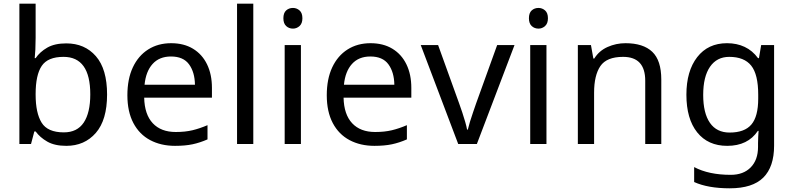

<svg xmlns="http://www.w3.org/2000/svg" viewBox="-20 -780 4298 1040"><path d="M173 -575Q173 -541 171.5 -511.5Q170 -482 168 -465H173Q196 -499 236 -522Q276 -545 339 -545Q439 -545 499.5 -475.5Q560 -406 560 -268Q560 -130 499 -60Q438 10 339 10Q276 10 236 -13Q196 -36 173 -68H166L148 0H85V-760H173ZM324 -472Q239 -472 206 -423Q173 -374 173 -271V-267Q173 -168 205.5 -115.5Q238 -63 326 -63Q398 -63 433.5 -116Q469 -169 469 -269Q469 -472 324 -472Z M907 -546Q976 -546 1025.5 -516Q1075 -486 1101.5 -431.5Q1128 -377 1128 -304V-251H761Q763 -160 807.5 -112.5Q852 -65 932 -65Q983 -65 1022.5 -74.5Q1062 -84 1104 -102V-25Q1063 -7 1023 1.5Q983 10 928 10Q852 10 793.5 -21Q735 -52 702.5 -113.5Q670 -175 670 -264Q670 -352 699.5 -415Q729 -478 782.5 -512Q836 -546 907 -546ZM906 -474Q843 -474 806.5 -433.5Q770 -393 763 -321H1036Q1035 -389 1004 -431.5Q973 -474 906 -474Z M1352 0H1264V-760H1352Z M1567 -737Q1587 -737 1602.5 -723.5Q1618 -710 1618 -681Q1618 -653 1602.5 -639Q1587 -625 1567 -625Q1545 -625 1530 -639Q1515 -653 1515 -681Q1515 -710 1530 -723.5Q1545 -737 1567 -737ZM1610 -536V0H1522V-536Z M1987 -546Q2056 -546 2105.5 -516Q2155 -486 2181.5 -431.5Q2208 -377 2208 -304V-251H1841Q1843 -160 1887.5 -112.5Q1932 -65 2012 -65Q2063 -65 2102.5 -74.5Q2142 -84 2184 -102V-25Q2143 -7 2103 1.5Q2063 10 2008 10Q1932 10 1873.5 -21Q1815 -52 1782.5 -113.5Q1750 -175 1750 -264Q1750 -352 1779.5 -415Q1809 -478 1862.5 -512Q1916 -546 1987 -546ZM1986 -474Q1923 -474 1886.5 -433.5Q1850 -393 1843 -321H2116Q2115 -389 2084 -431.5Q2053 -474 1986 -474Z M2462 0 2259 -536H2353L2467 -220Q2475 -198 2484 -171Q2493 -144 2500 -119.5Q2507 -95 2510 -78H2514Q2518 -95 2525.5 -120Q2533 -145 2542.5 -172Q2552 -199 2559 -220L2673 -536H2767L2563 0Z M2897 -737Q2917 -737 2932.5 -723.5Q2948 -710 2948 -681Q2948 -653 2932.5 -639Q2917 -625 2897 -625Q2875 -625 2860 -639Q2845 -653 2845 -681Q2845 -710 2860 -723.5Q2875 -737 2897 -737ZM2940 -536V0H2852V-536Z M3368 -546Q3464 -546 3513 -499.5Q3562 -453 3562 -349V0H3475V-343Q3475 -472 3355 -472Q3266 -472 3232 -422Q3198 -372 3198 -278V0H3110V-536H3181L3194 -463H3199Q3225 -505 3271 -525.5Q3317 -546 3368 -546Z M3918 -546Q3971 -546 4013.5 -526Q4056 -506 4086 -465H4091L4103 -536H4173V9Q4173 124 4114.5 182Q4056 240 3933 240Q3815 240 3740 206V125Q3819 167 3938 167Q4007 167 4046.5 126.5Q4086 86 4086 16V-5Q4086 -17 4087 -39.5Q4088 -62 4089 -71H4085Q4031 10 3919 10Q3815 10 3756.5 -63Q3698 -136 3698 -267Q3698 -395 3756.5 -470.5Q3815 -546 3918 -546ZM3930 -472Q3863 -472 3826 -418.5Q3789 -365 3789 -266Q3789 -167 3825.5 -114.5Q3862 -62 3932 -62Q4013 -62 4050 -105.5Q4087 -149 4087 -246V-267Q4087 -377 4049 -424.5Q4011 -472 3930 -472Z"/></svg>

Font: Noto Sans Mende Kikakui
Style: Regular
Weight: 400
Designer: Monotype Design Team
Foundry: Monotype Imaging Inc.
Version: Version 2.003; ttfautohint (v1.8.4.7-5d5b)